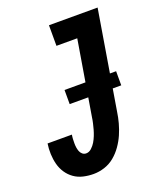

<svg xmlns="http://www.w3.org/2000/svg" viewBox="-138 -824 775 920"><g transform="rotate(-20 250.0 -363.5)"><path d="M180 8Q153 8 127.5 2Q102 -4 81.5 -18.5Q61 -33 47 -54Q33 -75 26.5 -100Q20 -125 19 -152Q18 -179 22 -205H146Q144 -194 143.5 -183Q143 -172 143 -161Q143 -150 144.5 -140Q146 -130 149.5 -120.5Q153 -111 161 -104Q169 -97 180 -97Q195 -97 207.5 -108.5Q220 -120 228 -133.5Q236 -147 242 -162Q248 -177 252 -191.5Q256 -206 259.5 -221Q263 -236 265 -251L328 -630H222V-735H470L387 -234Q383 -206 375.5 -178.5Q368 -151 356.5 -124.5Q345 -98 327.5 -73Q310 -48 287 -29Q264 -10 236 -1Q208 8 180 8ZM186 -346V-418H449V-346Z"/></g></svg>

Font: Iosevka Slab Extrabold Oblique
Style: Regular
Weight: 800
Italic angle: -9°
Monospace: yes
Designer: Belleve Invis
Foundry: Belleve Invis
Version: Version 11.1.1; ttfautohint (v1.8.3)